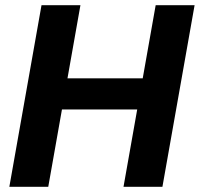

<svg xmlns="http://www.w3.org/2000/svg" viewBox="-20 -720 770 740"><path d="M456 0 580 -700H730L606 0ZM16 0 140 -700H290L166 0ZM199 -298 221 -418H553L531 -298Z"/></svg>

Font: DM Sans 28pt Black
Style: Italic
Weight: 900
Italic angle: -10°
Version: Version 4.004;gftools[0.9.30]